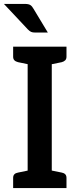

<svg xmlns="http://www.w3.org/2000/svg" viewBox="-39 -959 387 979"><path d="M102 0V-721H225V0ZM28 0V-52Q28 -64 34.5 -70.5Q41 -77 53 -79L116 -92L129 0ZM200 0 212 -92 276 -79Q287 -77 293.5 -70.5Q300 -64 300 -52V0ZM129 -721 116 -629 53 -642Q41 -645 34.5 -651.5Q28 -658 28 -670V-721ZM300 -721V-670Q300 -658 293.5 -651.5Q287 -645 276 -642L212 -629L200 -721ZM-19 -939H88Q107 -939 116 -933Q125 -927 132 -914L205 -793H141Q127 -793 119.5 -796.5Q112 -800 103 -809Z"/></svg>

Font: Aleo SemiBold
Style: Regular
Weight: 600
Designer: Alessio Laiso
Foundry: Alessio Laiso
Version: Version 2.001;gftools[0.9.29]